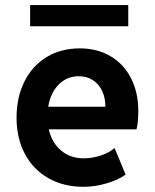

<svg xmlns="http://www.w3.org/2000/svg" viewBox="-20 -719 602 747"><path d="M511.2 -215.8H169.9Q181.6 -163.6 217.8 -133.3Q253.9 -103 305.2 -103Q339.4 -103 372.1 -114Q404.8 -125 425.8 -143.1L468.8 -39.6Q439 -18.6 394 -5.4Q349.1 7.8 304.7 7.8Q227.5 7.8 168.5 -25.6Q109.4 -59.1 76.9 -120.1Q44.4 -181.2 44.4 -260.7Q44.4 -340.8 75.2 -402.1Q106 -463.4 161.6 -497.1Q217.3 -530.8 290.5 -530.8Q357.9 -530.8 409.7 -500.5Q461.4 -470.2 489.7 -414.8Q518.1 -359.4 518.1 -287.1Q518.1 -268.1 516.4 -248.3Q514.6 -228.5 511.2 -215.8ZM390.1 -303.7Q390.1 -338.9 377.2 -365.7Q364.3 -392.6 340.8 -407.5Q317.4 -422.4 287.1 -422.4Q240.7 -422.4 208.7 -390.4Q176.8 -358.4 167.5 -303.7ZM97.2 -616.7V-699.2H479V-616.7Z"/></svg>

Font: Reddit Mono
Style: Bold
Weight: 700
Designer: Stephen Hutchings
Foundry: Reddit
Version: Version 1.009